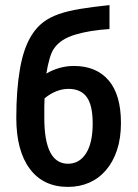

<svg xmlns="http://www.w3.org/2000/svg" viewBox="-20 -737 540 754"><path d="M455 -254Q455 -194 439.5 -147.5Q424 -101 396 -68.5Q368 -36 330 -19.5Q292 -3 247 -3Q150 -3 97 -74Q44 -145 44 -274Q44 -384 58.5 -467Q73 -550 105 -600Q124 -630 149.5 -649.5Q175 -669 210.5 -681.5Q246 -694 294.5 -702Q343 -710 410 -717V-623Q332 -618 275.5 -601Q219 -584 194 -549Q183 -535 175 -507.5Q167 -480 162 -448Q185 -462 213 -470Q241 -478 270 -478Q358 -478 406.5 -421.5Q455 -365 455 -254ZM344 -252Q344 -324 320.5 -356Q297 -388 249 -388Q201 -388 155 -351Q154 -337 154 -318.5Q154 -300 154 -274Q154 -94 247 -94Q292 -94 318 -135Q344 -176 344 -252Z"/></svg>

Font: D2Coding ligature
Style: Bold
Weight: 700
Monospace: yes
Designer: Yong-Rak Park; Jeong-Hwan Yoon; Sang-Min Lee;
Foundry: NHN Corporation
Version: Version 1.3.2; Build 20180524